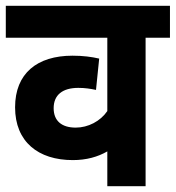

<svg xmlns="http://www.w3.org/2000/svg" viewBox="-20 -642 606 662"><path d="M566 -512V-622H0V-512H350V-259C326 -224 284 -202 241 -202C193 -202 165 -225 165 -269C165 -315 196 -339 250 -339C273 -339 292 -336 311 -332L322 -440C296 -446 266 -450 230 -450C108 -450 32 -389 32 -272C32 -153 112 -90 231 -90C278 -90 317 -101 350 -120V0H482V-512Z"/></svg>

Font: Noto Sans Devanagari SemiCondensed
Style: Bold
Weight: 700
Width: 4
Designer: Jelle Bosma - Monotype Design Team
Foundry: Monotype Imaging Inc.
Version: Version 2.004